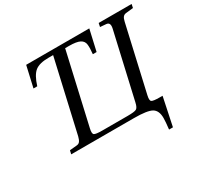

<svg xmlns="http://www.w3.org/2000/svg" viewBox="-180 -915 1378 1328"><g transform="rotate(-30 509.5 -251.0)"><path d="M137 0 144 -29 199 -34Q217 -35 226 -47Q235 -59 241 -83L372 -657H335Q262 -657 227.5 -629.5Q193 -602 169 -525H139L177 -692H681L643 -525H613Q618 -570 615 -599.5Q612 -629 585.5 -643Q559 -657 499 -657H468L339 -91Q330 -52 342 -43.5Q354 -35 406 -35H608Q662 -35 677.5 -43Q693 -51 701 -88L820 -609Q831 -656 798 -659L750 -663L756 -692H1019L1013 -663L958 -657Q940 -656 930.5 -644.5Q921 -633 916 -609L798 -91Q789 -52 801 -43.5Q813 -35 865 -35H887L840 190H809Q816 129 816 101Q816 42 780.5 21Q745 0 637 0Z"/></g></svg>

Font: Lingua Franca
Style: Italic
Weight: 400
Italic angle: -13°
Version: Version 1.19